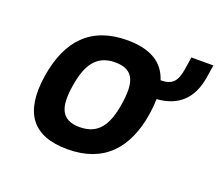

<svg xmlns="http://www.w3.org/2000/svg" viewBox="-99 -692 966 846"><g transform="rotate(20 383.5 -268.5)"><path d="M571.1 -411C546.7 -488.3 481.1 -527 374.5 -527C202.6 -527 112.6 -426.9 85.4 -255C56.9 -75 124.6 15 288.6 15C458.7 15 549.5 -85.2 576.4 -255C580.1 -278.3 582.2 -302.3 582.8 -327C683.3 -334.3 741.7 -389.7 758.1 -493L767.4 -552H664.4L655.1 -493C646.2 -436.6 627 -411 571.1 -411ZM306 -95C214.6 -95 199.9 -157.1 215.4 -255C230.9 -352.7 265.7 -417 357 -417C449.2 -417 462.1 -354.4 446.4 -255C430.9 -157 396.9 -95 306 -95Z"/></g></svg>

Font: Fog Sans
Style: It
Weight: 700
Foundry: Intel Corporation
Version: Version 1.00